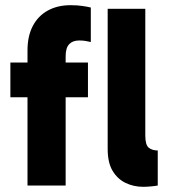

<svg xmlns="http://www.w3.org/2000/svg" viewBox="-20 -715 653 740"><path d="M86 0V-521Q86 -576 106.5 -615Q127 -654 164.5 -674.5Q202 -695 252 -695Q278 -695 298 -692Q318 -689 330 -686V-553Q321 -555 310.5 -557Q300 -559 285 -559Q260 -559 246.5 -544.5Q233 -530 233 -498V0ZM319 -340H20V-474H319ZM532 5Q495 5 464 -10Q433 -25 414 -56.5Q395 -88 395 -141V-681H540V-193Q540 -156 553.5 -145.5Q567 -135 588 -135V0Q578 2 561.5 3.5Q545 5 532 5Z"/></svg>

Font: Gabarito
Style: Bold
Weight: 700
Designer: Leandro Assis / Alvaro Franca / Felipe Casaprima
Foundry: Naipe Foundry
Version: Version 1.000